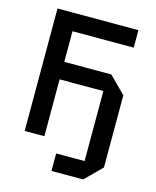

<svg xmlns="http://www.w3.org/2000/svg" viewBox="-107 -634 689 848"><g transform="rotate(15 237.5 -210.0)"><path d="M50 0V-560H420V-480H140V-340H355L430 -265V65L355 140H210V60H340V-260H140V0Z"/></g></svg>

Font: Tektur SemiCondensed
Style: Regular
Weight: 400
Width: 4
Designer: Adam Jagosz
Foundry: Adam Jagosz
Version: Version 1.005;gftools[0.9.30]